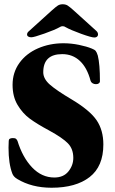

<svg xmlns="http://www.w3.org/2000/svg" viewBox="-20 -867 540 901"><path d="M61 -27Q44 -37 38 -52Q20 -99 20 -174Q20 -195 21 -206Q21 -219 40 -219Q50 -219 54 -216.5Q58 -214 62 -206Q86 -128 131 -81Q176 -34 235 -34Q278 -34 301 -62.5Q324 -91 324 -126Q324 -168 299 -194Q274 -220 210 -255Q154 -285 120 -310Q86 -335 62.5 -374.5Q39 -414 39 -469Q39 -527 71 -571.5Q103 -616 158 -640Q213 -664 278 -664Q314 -664 350.5 -656.5Q387 -649 411 -639Q424 -634 429 -628Q434 -622 439 -606Q449 -566 449 -485Q449 -480 444 -476Q439 -472 430 -472Q421 -472 414 -476.5Q407 -481 405 -488Q389 -549 355 -581Q321 -613 272 -613Q183 -613 183 -528Q183 -497 214.5 -469.5Q246 -442 317 -400Q402 -349 433.5 -302.5Q465 -256 465 -189Q465 -86 400.5 -36Q336 14 222 14Q129 14 61 -27ZM107 -705Q107 -714 116 -721L222 -817Q242 -835 251.5 -841Q261 -847 274 -847Q288 -847 297.5 -841Q307 -835 327 -817L432 -722Q440 -715 440 -705Q440 -699 435.5 -695Q431 -691 423 -691Q409 -691 360.5 -708.5Q312 -726 287 -740Q282 -744 274 -744Q266 -744 261 -740Q238 -727 188.5 -709.5Q139 -692 127 -692Q118 -692 112.5 -695.5Q107 -699 107 -705Z"/></svg>

Font: EB Garamond ExtraBold
Style: Regular
Weight: 800
Designer: Georg Duffner and Octavio Pardo
Foundry: Georg Duffner
Version: Version 1.000